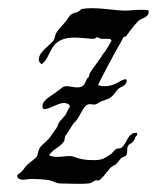

<svg xmlns="http://www.w3.org/2000/svg" viewBox="-20 -428 384 470"><path d="M344 -402C338 -404 332 -404 325 -404C312 -404 297 -402 283 -402C268 -402 233 -408 204 -408C195 -408 187 -407 180 -406C178 -405 172 -399 169 -398C156 -396 150 -390 147 -384C138 -370 125 -359 118 -348C115 -343 114 -333 111 -329C100 -315 75 -301 75 -282C75 -278 77 -274 82 -271C108 -289 98 -336 162 -336C179 -336 198 -333 209 -333C213 -333 215 -336 217 -337C222 -337 224 -333 228 -333C234 -333 239 -333 243 -333C248 -333 251 -333 253 -329C253 -327 241 -308 238 -303C234 -298 231 -295 228 -289C216 -270 198 -251 198 -242C198 -237 196 -240 195 -238C187 -226 188 -214 169 -214C160 -214 151 -217 143 -217C133 -217 132 -212 122 -206C110 -195 84 -185 84 -168C84 -165 84 -161 89 -161C102 -161 122 -176 137 -176C141 -176 151 -173 151 -168C151 -165 146 -160 144 -154C139 -146 149 -156 125 -129C122 -125 121 -118 118 -114C112 -106 105 -96 100 -89C93 -81 82 -73 78 -67C72 -57 73 -48 70 -45C65 -38 53 -31 45 -23C41 -19 38 -13 34 -9C30 -4 22 -2 22 3C22 10 32 12 36 12C43 12 50 10 58 10C71 10 86 11 100 13C109 15 117 20 125 21C139 21 154 22 168 22C180 22 190 22 198 21C205 20 214 13 214 13C216 13 219 14 221 14C226 14 241 -6 246 -12C252 -21 258 -22 264 -26C270 -32 273 -38 278 -42C282 -44 287 -45 289 -48C293 -54 290 -64 293 -70C298 -80 306 -74 311 -92C312 -94 316 -96 316 -100C316 -101 315 -102 315 -103C292 -103 292 -79 278 -67C276 -64 266 -65 264 -63C259 -60 256 -54 253 -52C236 -40 229 -36 210 -36C168 -36 166 -46 150 -46C141 -46 130 -44 121 -44C113 -44 106 -45 100 -48C111 -64 125 -66 136 -81C139 -85 138 -92 140 -96C149 -105 155 -123 166 -132C177 -145 185 -173 199 -173C203 -173 208 -172 212 -172C218 -173 221 -177 228 -180C247 -187 246 -185 256 -194C262 -200 264 -205 268 -209C275 -216 290 -218 290 -230C290 -231 290 -232 289 -234C273 -234 266 -217 235 -217C229 -217 224 -218 220 -220C234 -249 249 -276 264 -304C270 -315 278 -327 282 -337C283 -337 289 -339 289 -340C299 -353 308 -366 318 -376C327 -385 344 -384 344 -400ZM237 -302 238 -303C238 -303 237 -302 237 -302Z"/></svg>

Font: Jim Nightshade
Style: Regular
Weight: 400
Designer: Astigmatic (AOETI)
Foundry: Astigmatic (AOETI)
Version: Version 1.000